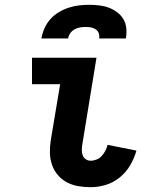

<svg xmlns="http://www.w3.org/2000/svg" viewBox="-20 -770 640 798"><path d="M357 8Q330 8 304.5 3.5Q279 -1 257.5 -12.5Q236 -24 220 -43Q204 -62 196 -85.5Q188 -109 187.5 -135Q187 -161 191 -187L230 -420H113V-530H381L322 -169Q320 -158 320 -146.5Q320 -135 323.5 -125Q327 -115 336 -108.5Q345 -102 357 -102Q369 -102 381.5 -107Q394 -112 403 -122Q412 -132 418 -143.5Q424 -155 427 -168L547 -144Q538 -112 521 -83Q504 -54 477.5 -32.5Q451 -11 419.5 -1.5Q388 8 357 8ZM152 -610Q156 -632 165 -652.5Q174 -673 189 -690Q204 -707 224 -719Q244 -731 265.5 -738Q287 -745 308 -747.5Q329 -750 351 -750Q372 -750 393 -747.5Q414 -745 432.5 -738Q451 -731 467 -719Q483 -707 493 -690Q503 -673 505 -652Q507 -631 503 -610H392Q394 -621 390.5 -631.5Q387 -642 378 -648Q369 -654 358 -656Q347 -658 336 -658Q324 -658 312.5 -656Q301 -654 290 -648Q279 -642 272 -632Q265 -622 263 -610Z"/></svg>

Font: Iosevka Slab XBdEx
Style: Italic
Weight: 800
Width: 7
Italic angle: -9°
Monospace: yes
Designer: Belleve Invis
Foundry: Belleve Invis
Version: Version 11.1.1; ttfautohint (v1.8.3)